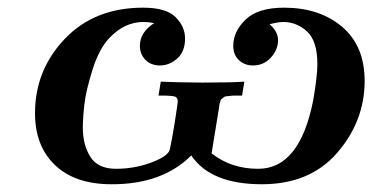

<svg xmlns="http://www.w3.org/2000/svg" viewBox="-20 -473 966 498"><path d="M70.8 -179.2Q70.8 -291 147.9 -372.1Q225.1 -453.1 351.1 -453.1Q411.1 -453.1 435.5 -428.5Q460 -403.8 460 -373Q460 -338.9 439.5 -321Q418.9 -303.2 395 -303.2Q371.1 -303.2 356.9 -318.1Q342.8 -333 342.8 -354Q342.8 -389.2 379.9 -413.1Q365.7 -416 352.1 -416Q303.2 -416 264.2 -375Q237.3 -347.2 220.2 -293Q203.1 -238.8 199 -202.9Q194.8 -167 194.8 -142.1Q194.8 -97.2 214.4 -66.2Q233.9 -35.2 280.8 -35.2Q326.7 -35.2 368.4 -50Q410.2 -64.9 418.9 -81.1Q420.9 -85 426.5 -116Q432.1 -147 436.5 -176.5Q440.9 -206.1 440.9 -207Q441.9 -219.2 434.3 -222.2Q426.8 -225.1 399.9 -225.1H391.1L397 -261.2Q433.1 -259.3 504.9 -258.8Q578.1 -258.8 613.8 -261.2L607.9 -225.1H606Q594.7 -225.1 588.4 -225.1Q582 -225.1 575.4 -224.1Q568.8 -223.1 565.9 -223.1Q563 -223.1 559.6 -220Q556.2 -216.8 554.7 -216.3Q553.2 -215.8 551.5 -210.4Q549.8 -205.1 549.3 -203.1Q548.8 -201.2 547.9 -192.6Q546.9 -184.1 545.9 -180.2L528.8 -75.2Q579.6 -35.2 648.9 -35.2H649.9Q756.8 -35.2 792 -210.9Q803.2 -274.9 803.2 -306.2Q803.2 -367.2 776.1 -391.6Q749 -416 714.8 -416Q702.6 -416 679.2 -410.2Q701.2 -391.1 701.2 -369.1Q701.2 -344.2 682.6 -323.7Q664.1 -303.2 636.2 -303.2Q614.3 -303.2 599.6 -317.1Q585 -331.1 585 -354Q585 -391.1 616.9 -422.1Q648.9 -453.1 716.8 -453.1Q808.6 -453.1 867.2 -403.6Q925.8 -354 925.8 -263.2Q925.8 -159.2 855 -77.1Q784.2 4.9 659.2 4.9Q526.4 4.9 476.1 -69.8Q400.9 5.4 269 4.9Q174.8 4.9 122.8 -44.7Q70.8 -94.2 70.8 -179.2Z"/></svg>

Font: CMU Serif Extra
Style: BoldSlanted
Weight: 700
Italic angle: -9.46001°
Version: Version 0.7.0